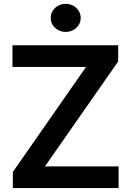

<svg xmlns="http://www.w3.org/2000/svg" viewBox="-20 -958 668 978"><path d="M45.4 0V-82L418.5 -617.2H43.5V-727.5H582V-645L209 -110.4H584V0ZM314.5 -795.4Q282.7 -795.4 260.5 -816.2Q238.3 -836.9 238.3 -866.7Q238.3 -896.5 260.5 -917.5Q282.7 -938.5 314.5 -938.5Q346.2 -938.5 368.7 -917.5Q391.1 -896.5 391.1 -866.7Q391.1 -836.9 368.7 -816.2Q346.2 -795.4 314.5 -795.4Z"/></svg>

Font: Inter Display Semi Bold
Style: Regular
Weight: 600
Designer: Rasmus Andersson
Foundry: rsms
Version: Version 4.000;git-37864ae